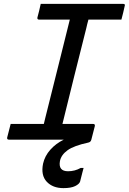

<svg xmlns="http://www.w3.org/2000/svg" viewBox="-20 -720 664 990"><path d="M190 -700H615Q627 -700 623 -689Q619 -670 615 -654Q611 -638 606 -619H436Q433 -608 430 -596.5Q427 -585 425 -575Q394 -452 363 -328Q332 -204 302 -81H460Q471 -81 469 -70Q464 -51 460 -35Q456 -19 451 0Q450 4 447 8.5Q444 13 436 15Q361 31 328 55Q295 79 289 111Q280 163 331 163Q366 163 396 146H411Q408 157 404.5 170.5Q401 184 393 216Q389 229 367.5 239.5Q346 250 307 250Q252 250 221 217Q190 184 202 124Q211 84 239.5 52Q268 20 309 0H26Q15 0 17 -11Q22 -30 26 -46Q30 -62 35 -81H206Q209 -95 213 -110Q217 -125 220 -138Q250 -257 280 -378Q310 -499 340 -619H181Q175 -619 173.5 -622.5Q172 -626 173 -630Q178 -649 182 -665Q186 -681 190 -700Z"/></svg>

Font: Recursive Mn Lnr St
Style: Italic
Weight: 400
Italic angle: -15°
Monospace: yes
Version: Version 1.079;hotconv 1.0.112;makeotfexe 2.5.65598; ttfautoh